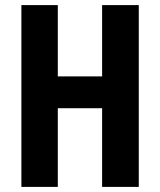

<svg xmlns="http://www.w3.org/2000/svg" viewBox="-20 -734 628 754"><path d="M525 0H381V-309H207V0H64V-714H207V-434H381V-714H525Z"/></svg>

Font: Noto Sans Bengali ExtraCondensed
Style: Bold
Weight: 700
Width: 2
Designer: Joana Ranito - Universal Thirst; Jelle Bosma - Monotype Design Team
Foundry: Universal Thirst ehf.
Version: Version 3.000; ttfautohint (v1.8.4.7-5d5b)